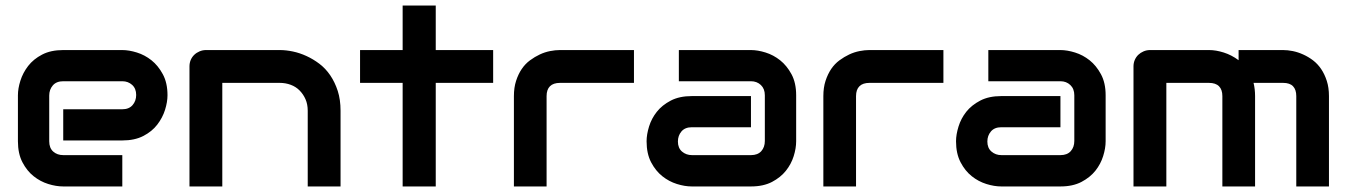

<svg xmlns="http://www.w3.org/2000/svg" viewBox="-20 -672 4863 692"><path d="M583.7 -328.7Q583.7 -304.5 574.8 -276Q565.8 -247.5 546.8 -222.8Q527.7 -198 496.5 -181.9Q465.3 -165.8 420.8 -165.8H207.9V-278.2H420.8Q445 -278.2 457.9 -293.3Q470.8 -308.4 470.8 -329.7Q470.8 -353 456.2 -366.1Q441.6 -379.2 420.8 -379.2H207.9Q183.2 -379.2 170.3 -364.1Q157.4 -349 157.4 -327.7V-162.9Q157.4 -138.6 171.8 -125.7Q186.1 -112.9 208.4 -112.9H420.8V0H207.9Q182.2 0 153.7 -8.9Q125.2 -17.8 101.2 -36.9Q77.2 -55.9 60.9 -87.1Q44.6 -118.3 44.6 -162.9V-328.7Q44.6 -353 53.5 -381.2Q62.4 -409.4 81.4 -434.2Q100.5 -458.9 131.7 -475.2Q162.9 -491.6 207.9 -491.6H420.8Q445 -491.6 473.5 -482.7Q502 -473.8 526 -454.7Q550 -435.6 566.8 -404.5Q583.7 -373.3 583.7 -328.7Z M1207.4 0H1089.1V-272.8Q1089.1 -296 1081.2 -314.1Q1073.3 -332.2 1059.9 -345.8Q1046.5 -359.4 1028 -366.3Q1009.4 -373.3 988.1 -373.3H781.2V0H662.9V-432.7Q662.9 -445 667.3 -455.7Q671.8 -466.3 680 -474.3Q688.1 -482.2 699.3 -486.9Q710.4 -491.6 722.3 -491.6H988.6Q1010.9 -491.6 1035.6 -486.4Q1060.4 -481.2 1084.7 -470Q1108.9 -458.9 1131.2 -442.1Q1153.5 -425.2 1170.3 -400.5Q1187.1 -375.7 1197.3 -344.3Q1207.4 -312.9 1207.4 -272.8Z M1757.4 -373.3H1550.5V0H1431.2V-373.3H1277.7V-491.6H1431.2V-652H1550.5V-491.6H1757.4Z M2264.9 -373.3H1998.5Q1974.3 -373.3 1962.1 -361.1Q1950 -349 1950 -325.7V0H1832.2V-325.7Q1832.2 -356.4 1840.1 -380.7Q1848 -405 1860.4 -423.3Q1872.8 -441.6 1890.1 -454.5Q1907.4 -467.3 1925.5 -475.7Q1943.6 -484.2 1962.6 -487.9Q1981.7 -491.6 1997.5 -491.6H2264.9Z M2849.5 -162.9Q2849.5 -137.6 2840.6 -109.2Q2831.7 -80.7 2812.6 -56.7Q2793.6 -32.7 2762.4 -16.3Q2731.2 0 2686.6 0H2473.3Q2448 0 2419.6 -8.9Q2391.1 -17.8 2367.1 -36.9Q2343.1 -55.9 2326.7 -87.1Q2310.4 -118.3 2310.4 -162.9Q2310.4 -187.1 2319.3 -216.1Q2328.2 -245 2347.3 -269.1Q2366.3 -293.1 2397.5 -309.4Q2428.7 -325.7 2473.3 -325.7H2686.6V-213.4H2473.3Q2449 -213.4 2436.1 -198.3Q2423.3 -183.2 2423.3 -161.9Q2423.3 -138.6 2438.1 -125.7Q2453 -112.9 2474.3 -112.9H2686.6Q2710.9 -112.9 2723.8 -127.2Q2736.6 -141.6 2736.6 -163.9V-328.7Q2736.6 -352 2722.3 -365.6Q2707.9 -379.2 2686.6 -379.2H2426.7V-491.6H2686.6Q2710.9 -491.6 2739.4 -482.7Q2767.8 -473.8 2791.8 -454.7Q2815.8 -435.6 2832.7 -404.5Q2849.5 -373.3 2849.5 -328.7Z M3380.2 -373.3H3113.9Q3089.6 -373.3 3077.5 -361.1Q3065.3 -349 3065.3 -325.7V0H2947.5V-325.7Q2947.5 -356.4 2955.4 -380.7Q2963.4 -405 2975.7 -423.3Q2988.1 -441.6 3005.4 -454.5Q3022.8 -467.3 3040.8 -475.7Q3058.9 -484.2 3078 -487.9Q3097 -491.6 3112.9 -491.6H3380.2Z M3964.9 -162.9Q3964.9 -137.6 3955.9 -109.2Q3947 -80.7 3928 -56.7Q3908.9 -32.7 3877.7 -16.3Q3846.5 0 3802 0H3588.6Q3563.4 0 3534.9 -8.9Q3506.4 -17.8 3482.4 -36.9Q3458.4 -55.9 3442.1 -87.1Q3425.7 -118.3 3425.7 -162.9Q3425.7 -187.1 3434.7 -216.1Q3443.6 -245 3462.6 -269.1Q3481.7 -293.1 3512.9 -309.4Q3544.1 -325.7 3588.6 -325.7H3802V-213.4H3588.6Q3564.4 -213.4 3551.5 -198.3Q3538.6 -183.2 3538.6 -161.9Q3538.6 -138.6 3553.5 -125.7Q3568.3 -112.9 3589.6 -112.9H3802Q3826.2 -112.9 3839.1 -127.2Q3852 -141.6 3852 -163.9V-328.7Q3852 -352 3837.6 -365.6Q3823.3 -379.2 3802 -379.2H3542.1V-491.6H3802Q3826.2 -491.6 3854.7 -482.7Q3883.2 -473.8 3907.2 -454.7Q3931.2 -435.6 3948 -404.5Q3964.9 -373.3 3964.9 -328.7Z M4503.5 0H4385.6V-325.7Q4385.6 -349 4373.5 -361.1Q4361.4 -373.3 4337.1 -373.3H4183.7V0H4065.3V-432.7Q4065.3 -445 4069.8 -455.7Q4074.3 -466.3 4082.4 -474.3Q4090.6 -482.2 4101.7 -486.9Q4112.9 -491.6 4124.8 -491.6H4338.1Q4362.4 -491.6 4390.6 -482.7Q4418.8 -473.8 4444.1 -455V-491.6H4604.5Q4620.8 -491.6 4639.4 -487.9Q4657.9 -484.2 4676.7 -475.7Q4695.5 -467.3 4712.4 -454.5Q4729.2 -441.6 4741.6 -423.3Q4754 -405 4761.9 -380.7Q4769.8 -356.4 4769.8 -325.7V0H4652V-325.7Q4652 -349 4640.3 -361.1Q4628.7 -373.3 4604.5 -373.3H4498Q4503.5 -351 4503.5 -325.7Z"/></svg>

Font: AKL FREE 001
Style: Regular
Weight: 400
Designer: AKL
Foundry: AKL
Version: Version 1.00;August 10, 2024;FontCreator 13.0.0.2630 64-bit